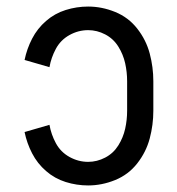

<svg xmlns="http://www.w3.org/2000/svg" viewBox="-20 -558 540 586"><path d="M249 8Q214 8 180.5 -2.5Q147 -13 120.5 -36Q94 -59 78 -90Q62 -121 55 -155L131 -177Q136 -148 150.5 -121Q165 -94 192 -79Q219 -64 249 -64Q276 -64 301 -77Q326 -90 341 -114Q356 -138 362 -165Q368 -192 368 -220V-310Q368 -338 362 -365Q356 -392 341 -416Q326 -440 301 -453Q276 -466 249 -466Q219 -466 192 -451Q165 -436 150.5 -409Q136 -382 131 -353L55 -375Q62 -409 78 -440Q94 -471 120.5 -494Q147 -517 180.5 -527.5Q214 -538 249 -538Q291 -538 331.5 -521.5Q372 -505 399 -470.5Q426 -436 437 -394.5Q448 -353 448 -310V-220Q448 -177 437 -135.5Q426 -94 399 -59.5Q372 -25 331.5 -8.5Q291 8 249 8Z"/></svg>

Font: Iosevka SS01
Style: Regular
Weight: 400
Monospace: yes
Designer: Belleve Invis
Foundry: Belleve Invis
Version: 2.3.3; ttfautohint (v1.8.3)